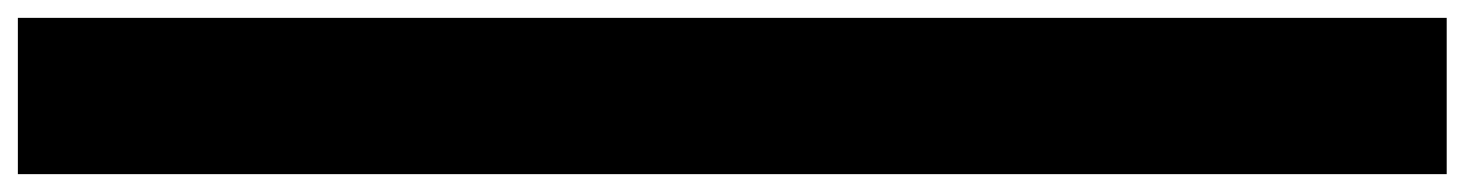

<svg xmlns="http://www.w3.org/2000/svg" viewBox="-20 -720 1640 215"><path d="M1600 -700H0V-525H1600Z"/></svg>

Font: Variable Test Axis Matching
Style: Regular
Weight: 400
Version: Version 1.000